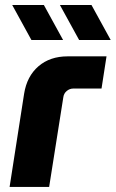

<svg xmlns="http://www.w3.org/2000/svg" viewBox="-20 -734 455 754"><path d="M103.3 -577 28 -714.3H152.3L227.7 -577ZM290.7 -577 215.3 -714.3H339.3L414.7 -577ZM17.7 0 74.7 -366Q85.7 -434.7 131 -473.7Q176.3 -512.7 245.7 -512.7H398.3L378.7 -386.3H268Q253.7 -386.3 242.2 -376.8Q230.7 -367.3 228.7 -352.3L173 0Z"/></svg>

Font: MuseoModerno Thin
Style: Italic
Weight: 100
Italic angle: -9°
Designer: Pablo Cosgaya, Héctor Gatti, Marcela Romero, and the Authors of The MuseoModerno Project.
Foundry: Omnibus-Type Team
Version: Version 1.003